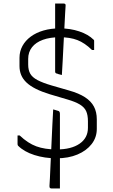

<svg xmlns="http://www.w3.org/2000/svg" viewBox="-20 -877 640 1083"><path d="M299 16Q232 16 174 -2.5Q116 -21 82 -55Q81 -57 80 -58.5Q79 -60 79 -64Q79 -74 79 -87.5Q79 -101 79 -113H91Q137 -69 185 -51.5Q233 -34 299 -34Q382 -34 429 -66.5Q476 -99 476 -156V-193Q476 -228 466 -250Q456 -272 430.5 -287.5Q405 -303 360 -316L262 -345Q216 -359 183 -375.5Q150 -392 129.5 -411.5Q109 -431 99.5 -454Q90 -477 90 -504V-551Q90 -587 106.5 -617.5Q123 -648 153.5 -670.5Q184 -693 225.5 -705Q267 -717 317 -717Q376 -717 427 -700Q478 -683 508 -653Q510 -652 510.5 -650Q511 -648 511 -645Q511 -635 511 -621Q511 -607 511 -595H499Q458 -635 416.5 -651Q375 -667 317 -667Q262 -667 222 -652.5Q182 -638 160.5 -610.5Q139 -583 139 -545V-513Q139 -482 150.5 -461.5Q162 -441 191 -425.5Q220 -410 271 -395L368 -367Q425 -351 459.5 -328.5Q494 -306 510 -275.5Q526 -245 526 -204V-150Q526 -102 497 -64.5Q468 -27 417 -5.5Q366 16 299 16ZM329 -454Q322 -456 315 -457.5Q308 -459 302 -462Q297 -462 294 -465Q291 -468 291 -473Q291 -502 291 -536.5Q291 -571 291 -604.5Q291 -638 291 -664.5Q291 -691 291 -703Q291 -714 291 -735Q291 -756 291 -780Q291 -804 291 -825.5Q291 -847 291 -857Q301 -857 308 -857Q315 -857 322.5 -857Q330 -857 340 -857Q345 -857 348 -854Q351 -851 350 -844Q349 -836 347.5 -804Q346 -772 343.5 -726.5Q341 -681 338.5 -630Q336 -579 333.5 -532.5Q331 -486 329 -454ZM280 -260Q287 -258 293.5 -256Q300 -254 307 -252Q313 -251 315.5 -246.5Q318 -242 318 -235Q318 -227 318 -203.5Q318 -180 318 -149Q318 -118 318 -87Q318 -56 318 -32.5Q318 -9 318 -1Q318 9 318 36.5Q318 64 318 95.5Q318 127 318 153Q318 179 318 186Q310 186 301.5 186Q293 186 285 186Q277 186 269 186Q266 186 263.5 184.5Q261 183 260 180Q259 177 259 173Q260 165 261.5 129Q263 93 265.5 41.5Q268 -10 270.5 -67Q273 -124 275.5 -175.5Q278 -227 280 -260Z"/></svg>

Font: Recursive Monospace Light
Style: Regular
Weight: 300
Version: Version 1.047